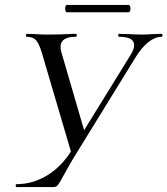

<svg xmlns="http://www.w3.org/2000/svg" viewBox="-20 -763 683 783"><path d="M527 -579Q527 -613 466 -613Q462 -613 462 -619Q462 -625 465 -625L504 -624Q536 -622 560 -622Q579 -622 603 -624L639 -625Q643 -625 642.5 -619Q642 -613 639 -613Q613 -613 586 -592Q559 -571 534 -531L293 -140Q273 -108 258 -81Q243 -54 238 -45Q222 -15 215.5 -7.5Q209 0 196 0H48Q44 0 44 -6Q44 -12 48 -12Q113 -12 172 -47.5Q231 -83 273 -151L512 -538Q527 -562 527 -579ZM89 -613Q86 -613 86 -619Q86 -625 89 -625L121 -624Q149 -622 174 -622Q218 -622 258 -624Q270 -625 289 -625Q293 -625 293 -619Q293 -613 289 -613Q227 -613 227 -572Q227 -563 230 -551L328 -215L274 -129L152 -543Q141 -582 128 -597.5Q115 -613 89 -613ZM246 -728Q246 -743 253 -743H504Q508 -743 510 -738.5Q512 -734 512 -728Q512 -722 510 -717.5Q508 -713 504 -713H253Q246 -713 246 -728Z"/></svg>

Font: Cormorant Garamond Medium
Style: Italic
Weight: 500
Italic angle: -10°
Designer: Christian Thalmann (Catharsis Fonts)
Foundry: Catharsis Fonts
Version: Version 4.000